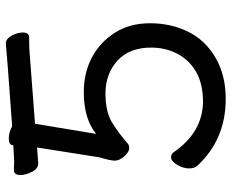

<svg xmlns="http://www.w3.org/2000/svg" viewBox="-86 -662 773 640"><g transform="rotate(-90 300.0 -341.5)"><path d="M291 24.9Q155.3 24.9 67.9 -69.8Q59.1 -79.1 59.1 -98.1Q59.1 -116.2 71 -136.7Q83 -157.2 96.2 -157.2Q107.9 -157.2 114.3 -147Q179.2 -53.2 279.3 -50.8Q342.3 -50.8 382.1 -74.5Q421.9 -98.1 441.9 -137.5Q461.9 -176.8 461.9 -223.1Q461.9 -295.9 418.9 -335.4Q376 -375 311 -376Q248 -376 212.2 -354Q176.3 -332 142.1 -301.8Q137.2 -296.9 126 -296.9Q114.3 -296.9 99.6 -313Q85 -329.1 85 -345.2Q85 -358.9 96.2 -397L128.9 -604L76.2 -600.1Q58.1 -600.1 47.6 -621.1Q37.1 -642.1 37.1 -659.2Q37.1 -681.2 54.2 -681.2L83 -680.2L136.2 -683.1Q136.2 -698.2 160.2 -698.2Q178.2 -698.2 200.2 -687Q461.9 -706.1 475.1 -708Q491.2 -708 501.7 -688.5Q512.2 -668.9 512.2 -651.9Q512.2 -630.9 496.6 -630.4Q481 -629.9 459 -629.9L208 -610.8L174.3 -407.2Q225.1 -448.2 313 -448.2Q377.9 -448.2 429 -421.1Q480 -394 511.5 -344.5Q543 -294.9 543 -227.1Q543 -159.2 515.6 -102.1Q488.3 -44.9 429.7 -10Q371.1 24.9 291 24.9Z"/></g></svg>

Font: LXGW WenKai GB Screen
Style: Regular
Weight: 400
Designer: LXGW / Fontworks Inc.
Foundry: LXGW / Fontworks Inc.
Version: Version 1.321;February 19, 2024;FontCreator 14.0.0.2901 64-b